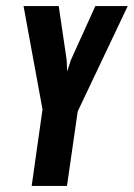

<svg xmlns="http://www.w3.org/2000/svg" viewBox="-20 -611 440 631"><path d="M84.1 0 119.7 -251.4 57.4 -591H173L199.1 -413.9L200.8 -376.2L213 -413.9L293.3 -591H399.7L235.4 -244.9L200.1 0Z"/></svg>

Font: Alumni Sans Thin
Style: Italic
Weight: 100
Italic angle: -8°
Designer: Robert E. Leuschke
Foundry: Robert E. Leuschke
Version: Version 1.016